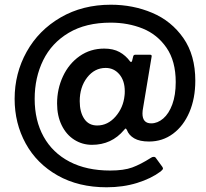

<svg xmlns="http://www.w3.org/2000/svg" viewBox="-20 -681 874 814"><path d="M432 113Q313 113 224.5 63Q136 13 89 -72.5Q42 -158 42 -262Q42 -370 93 -461.5Q144 -553 237 -607Q330 -661 450 -661Q544 -661 625.5 -626.5Q707 -592 757.5 -519.5Q808 -447 808 -339Q808 -264 783 -205.5Q758 -147 713.5 -114Q669 -81 612 -81Q572 -81 549 -94.5Q526 -108 518 -130Q515 -136 512 -136Q511 -136 506 -130Q453 -67 370 -67Q329 -67 295 -88.5Q261 -110 241.5 -150Q222 -190 222 -242Q222 -304 247 -357.5Q272 -411 317.5 -443Q363 -475 422 -475Q460 -475 486.5 -460.5Q513 -446 532 -420Q534 -418 536.5 -418.5Q539 -419 540 -423L545 -443Q547 -449 554 -449H616Q624 -449 623 -442L587 -226Q584 -211 584 -200Q584 -158 621 -158Q648 -158 672 -178.5Q696 -199 710.5 -238.5Q725 -278 725 -333Q725 -422 686 -478.5Q647 -535 585 -560Q523 -585 449 -585Q344 -585 271.5 -542Q199 -499 163 -425.5Q127 -352 127 -262Q127 -170 165 -101.5Q203 -33 275 4.5Q347 42 447 42Q505 42 540.5 29Q576 16 620 -12Q625 -16 632 -16Q638 -16 641 -11L668 26Q671 31 671 33Q671 38 661 46Q621 76 561.5 94.5Q502 113 432 113ZM392 -149Q437 -149 470 -187Q503 -225 508 -276Q509 -282 509 -294Q509 -339 486 -366Q463 -393 428 -393Q381 -393 349.5 -352.5Q318 -312 318 -252Q318 -206 337 -177.5Q356 -149 392 -149Z"/></svg>

Font: n
Style: Regular
Weight: 600
Designer: Pablo Impallari, Rodrigo Fuenzalida
Foundry: Impallari Type
Version: Version 1.002; ttfautohint (v1.5)